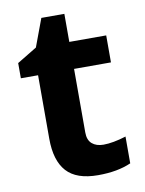

<svg xmlns="http://www.w3.org/2000/svg" viewBox="-78 -718 590 783"><g transform="rotate(-10 217.0 -326.0)"><path d="M308.1 -108.9Q347.2 -108.9 401.9 -126V-15.1Q346.2 9.8 265.1 9.8Q175.8 9.8 135 -35.4Q94.2 -80.6 94.2 -170.9V-434.1H22.9V-497.1L105 -546.9L147.9 -662.1H243.2V-545.9H396V-434.1H243.2V-170.9Q243.2 -139.2 261 -124Q278.8 -108.9 308.1 -108.9Z"/></g></svg>

Font: Samim FD
Style: Bold-FD
Weight: 700
Foundry: DejaVu fonts team - Redesigned by Saber Rastikerdar
Version: Version 4.0.1